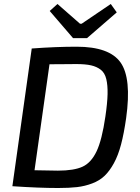

<svg xmlns="http://www.w3.org/2000/svg" viewBox="-20 -933 703 962"><path d="M346 -742 229 -878 268 -913 381 -814H389L535 -913L565 -871L416 -742ZM42 0 139 -690Q261 -699 364 -699Q528 -699 584 -620Q640 -541 612 -341Q601 -264 586.5 -209Q572 -154 550.5 -115Q529 -76 504 -52Q479 -28 442 -14Q405 0 366 4.5Q327 9 271 9Q175 9 42 0ZM228 -611 153 -80Q239 -78 270 -78Q351 -78 394 -98Q437 -118 464 -175Q491 -232 508 -349Q518 -417 519 -461.5Q520 -506 512.5 -537Q505 -568 485 -583.5Q465 -599 436.5 -605.5Q408 -612 362 -612Q350 -612 302 -611.5Q254 -611 228 -611Z"/></svg>

Font: Exo 2.0 Medium
Style: Italic
Weight: 500
Italic angle: -8°
Designer: Natanael Gama
Version: Version 1.001;PS 001.001;hotconv 1.0.70;makeotf.lib2.5.58329